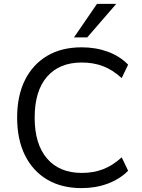

<svg xmlns="http://www.w3.org/2000/svg" viewBox="-20 -957 729 986"><path d="M399 9Q296 9 222 -35Q148 -79 108 -160Q68 -241 68 -353Q68 -465 108 -545.5Q148 -626 222 -670Q296 -714 399 -714Q472 -714 533.5 -691.5Q595 -669 638 -625L605 -556Q559 -598 509.5 -617Q460 -636 400 -636Q285 -636 221.5 -563Q158 -490 158 -353Q158 -217 221.5 -143Q285 -69 400 -69Q460 -69 509.5 -88Q559 -107 605 -149L638 -80Q595 -37 533.5 -14Q472 9 399 9ZM360 -765 478 -937H577L428 -765Z"/></svg>

Font: Nunito Sans 10pt
Style: Regular
Weight: 400
Designer: Vernon Adams
Foundry: Vernon Adams
Version: Version 3.101;gftools[0.9.27]